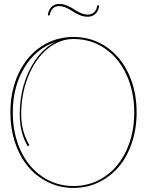

<svg xmlns="http://www.w3.org/2000/svg" viewBox="-20 -950 745 973"><path d="M478.5 -923.8Q482.4 -922.9 482.4 -918Q478 -892.1 462.2 -878.7Q446.3 -865.2 425.8 -865.2Q404.3 -865.2 383.8 -873.5Q363.3 -881.8 349.1 -892.1Q335 -902.3 315.9 -910.6Q296.9 -918.9 278.8 -918.9Q261.2 -918.9 248.8 -908Q236.3 -897 232.4 -875.5Q231.4 -871.1 226.6 -871.1Q225.1 -871.1 223.6 -872.6Q222.2 -874 222.7 -877Q227.1 -902.3 242.2 -916.3Q257.3 -930.2 278.8 -930.2Q299.3 -930.2 319.8 -921.6Q340.3 -913.1 354.5 -903.1Q368.7 -893.1 387.9 -884.5Q407.2 -876 425.8 -876Q442.9 -876 455.8 -886.7Q468.8 -897.5 472.7 -919.9Q472.7 -921.4 474.1 -922.9Q475.6 -924.3 478.5 -923.8ZM128.9 -214.4 120.6 -208.5Q80.1 -276.4 80.1 -370.1Q80.1 -496.1 130.1 -596.2Q180.2 -696.3 260.3 -737.3Q162.6 -704.1 103.8 -607.7Q44.9 -511.2 44.9 -379.9Q44.9 -273.4 84.2 -188.2Q123.5 -103 193.8 -55.2Q264.2 -7.3 352.5 -7.3Q440.9 -7.3 511.2 -55.2Q581.5 -103 620.8 -188.2Q660.2 -273.4 660.2 -379.9Q660.2 -486.3 620.8 -571.5Q581.5 -656.7 511.2 -704.6Q440.9 -752.4 352.5 -752.4Q280.3 -752.4 219.2 -701.2Q158.2 -649.9 122.8 -562Q87.4 -474.1 87.4 -370.1Q87.4 -284.7 128.9 -214.4ZM32.7 -379.9Q32.7 -489.7 73.7 -577.1Q114.7 -664.6 187.7 -713.6Q260.7 -762.7 352.5 -762.7Q444.3 -762.7 517.3 -713.6Q590.3 -664.6 631.3 -577.1Q672.4 -489.7 672.4 -379.9Q672.4 -297.9 648.4 -226.6Q624.5 -155.3 582.3 -105.2Q540 -55.2 480.7 -26.4Q421.4 2.4 352.5 2.4Q283.7 2.4 224.4 -26.4Q165 -55.2 122.8 -105.2Q80.6 -155.3 56.6 -226.6Q32.7 -297.9 32.7 -379.9Z"/></svg>

Font: ZnikomitNo25
Style: Regular
Weight: 100
Designer: gluk
Foundry: gluk
Version: Version 0.56